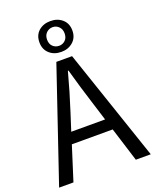

<svg xmlns="http://www.w3.org/2000/svg" viewBox="-175 -1083 958 1183"><g transform="rotate(-20 303.5 -491.5)"><path d="M227 -410 191 -298H413L378 -410Q358 -472 340 -533Q322 -594 304 -658H300Q283 -594 265 -533Q247 -472 227 -410ZM3 0 252 -734H355L604 0H506L436 -224H168L97 0ZM303 -821Q326 -821 343 -837Q360 -853 360 -882Q360 -910 343 -926.5Q326 -943 303 -943Q279 -943 262 -926.5Q245 -910 245 -882Q245 -853 262 -837Q279 -821 303 -821ZM303 -781Q256 -781 225.5 -808.5Q195 -836 195 -882Q195 -929 225.5 -956Q256 -983 303 -983Q349 -983 380 -956Q411 -929 411 -882Q411 -836 380 -808.5Q349 -781 303 -781Z"/></g></svg>

Font: Chiron Sans HK TT
Style: Regular
Weight: 400
Designer: Ryoko NISHIZUKA 西塚涼子 (kana, bopomofo & ideographs); Paul D. Hunt (Latin, Greek & Cyrillic); Sandoll Communications 산돌커뮤니
Foundry: Adobe
Version: Version 2.022;hotconv 1.0.109;makeotfexe 2.5.65596